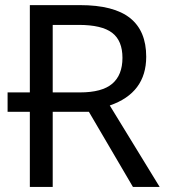

<svg xmlns="http://www.w3.org/2000/svg" viewBox="-20 -734 662 754"><path d="M187 -371.1H293.9Q380.9 -371.1 420.9 -405.3Q460.9 -439.5 460.9 -506.8Q460.9 -574.2 420.4 -605.2Q379.9 -636.2 289.1 -636.2H187ZM187 -294.9V0H97.2V-294.9H9.8V-371.1H97.2V-713.9H293.9Q426.8 -713.9 490.5 -663.3Q554.2 -612.8 554.2 -511.2Q554.2 -369.1 411.1 -319.8L606.9 0H502L329.1 -294.9Z"/></svg>

Font: NotoSans
Style: Regular
Weight: 400
Designer: Monotype Design team
Foundry: Monotype Imaging Inc.
Version: Version 1.04; ttfautohint (v1.4.1)